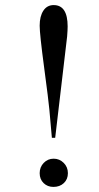

<svg xmlns="http://www.w3.org/2000/svg" viewBox="-20 -726 388 755"><path d="M197 -184H184L174 -296Q171 -330 153.5 -461Q136 -592 136 -625Q136 -662 150.5 -684Q165 -706 191 -706Q246 -706 246 -622Q246 -609 244 -583ZM190 9Q167 9 151.5 -6Q136 -21 136 -45Q136 -69 152 -85.5Q168 -102 191 -102Q214 -102 230.5 -85.5Q247 -69 247 -45Q247 -21 231 -6Q215 9 190 9Z"/></svg>

Font: MM Ethnic
Style: Regular
Weight: 400
Designer: Khon Soe Zaw Thu
Version: Version 1.00 July 18, 2016, initial release